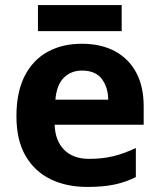

<svg xmlns="http://www.w3.org/2000/svg" viewBox="-20 -729 631 759"><path d="M303 -556Q379 -556 433.5 -527Q488 -498 518 -443Q548 -388 548 -308V-236H196Q198 -173 233.5 -137Q269 -101 332 -101Q385 -101 428 -111.5Q471 -122 517 -144V-29Q477 -9 432.5 0.5Q388 10 325 10Q243 10 180 -20.5Q117 -51 81 -113Q45 -175 45 -269Q45 -365 77.5 -428.5Q110 -492 168 -524Q226 -556 303 -556ZM304 -450Q261 -450 232.5 -422Q204 -394 199 -335H408Q407 -385 382 -417.5Q357 -450 304 -450ZM461 -709V-606H130V-709Z"/></svg>

Font: Noto Sans Thaana
Style: Regular
Weight: 400
Designer: Monotype Design Team
Foundry: Monotype Imaging Inc.
Version: Version 2.001